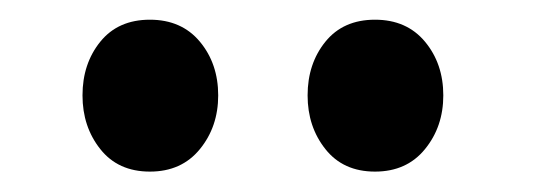

<svg xmlns="http://www.w3.org/2000/svg" viewBox="-20 -758 540 192"><path d="M355 -586.4Q323.2 -586.4 305.4 -608.9Q287.6 -631.3 287.6 -662.6Q287.6 -694.3 305.4 -716.3Q323.2 -738.3 355 -738.3Q386.7 -738.3 405 -716.3Q423.3 -694.3 423.3 -662.6Q423.3 -631.3 405 -608.9Q386.7 -586.4 355 -586.4ZM129.9 -586.4Q98.1 -586.4 80.3 -608.9Q62.5 -631.3 62.5 -662.6Q62.5 -694.3 80.3 -716.3Q98.1 -738.3 129.9 -738.3Q161.6 -738.3 179.9 -716.3Q198.2 -694.3 198.2 -662.6Q198.2 -631.3 179.9 -608.9Q161.6 -586.4 129.9 -586.4Z"/></svg>

Font: Gelasio SemiBold
Style: Regular
Weight: 600
Designer: Eben Sorkin
Foundry: Eben Sorkin
Version: Version 1.008